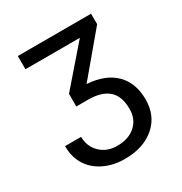

<svg xmlns="http://www.w3.org/2000/svg" viewBox="-169 -836 919 970"><g transform="rotate(-30 291.0 -350.5)"><path d="M389.2 -633.8H71.8V-710.9H499L499.5 -649.9L301.8 -414.6Q407.7 -407.7 464.6 -351.3Q521.5 -294.9 521.5 -198.2Q521.5 -103 455.8 -46.4Q390.1 10.3 280.8 10.3Q215.3 10.3 161.9 -15.4Q108.4 -41 79.6 -87.4Q50.8 -133.8 50.8 -197.3H144.5Q144.5 -141.6 182.6 -104Q220.7 -66.4 280.8 -66.4Q347.7 -66.4 387.5 -102.1Q427.2 -137.7 427.2 -196.3Q427.2 -272.9 386.7 -307.6Q346.2 -342.3 269 -342.3H200.2V-416Z"/></g></svg>

Font: Roboto
Style: Regular
Weight: 400
Designer: Google
Version: Version 2.134; 2016; ttfautohint (v1.6)